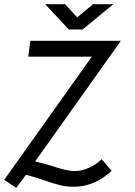

<svg xmlns="http://www.w3.org/2000/svg" viewBox="-36 -879 644 918"><path d="M403 -608H99L109 -684H542L132 -107L145 -104Q177 -97 217 -84Q286 -61 320 -61Q354 -61 388 -76Q422 -91 450 -118L498 -62Q415 14 317 14Q281 14 249.5 6Q218 -2 175 -17Q167 -20 140 -28.5Q113 -37 88 -43L42 19L-16 -19ZM275 -859 333 -796 409 -859H506L359 -738H293L180 -859Z"/></svg>

Font: Bellota
Style: Bold Italic
Weight: 700
Italic angle: -7.5°
Designer: Kemie Guaida
Foundry: Kemie Guaida
Version: Version 4.001